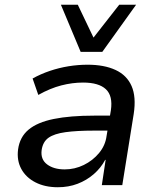

<svg xmlns="http://www.w3.org/2000/svg" viewBox="-20 -778 662 807"><path d="M223 9Q169 9 129 -11.5Q89 -32 69.5 -68Q50 -104 56 -150Q63 -202 100 -233Q137 -264 206 -278Q275 -292 376 -292H458L448 -229H374Q303 -229 255.5 -222.5Q208 -216 184 -199Q160 -182 155 -147Q150 -108 178 -87Q206 -66 252 -66Q294 -66 332 -84.5Q370 -103 396.5 -135Q423 -167 428 -207L446 -314Q455 -375 425 -403Q395 -431 329 -431Q284 -431 237.5 -419Q191 -407 141 -379L117 -448Q151 -467 189.5 -480Q228 -493 268 -499.5Q308 -506 348 -506Q418 -506 465.5 -484Q513 -462 533 -416.5Q553 -371 542 -299L494 0H408L424 -106H422Q404 -72 374 -46Q344 -20 306 -5.5Q268 9 223 9ZM319 -560 236 -758H307L373 -620L481 -758H552L410 -560Z"/></svg>

Font: Nunito Sans 7pt Medium
Style: Italic
Weight: 500
Italic angle: -9°
Designer: Vernon Adams
Foundry: Vernon Adams
Version: Version 3.101;gftools[0.9.27]